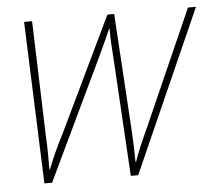

<svg xmlns="http://www.w3.org/2000/svg" viewBox="-43 -575 703 622"><g transform="rotate(-5 308.0 -263.5)"><path d="M77 0 57 -527H83L95 -156Q97 -121 97 -95Q97 -69 97 -44H99Q108 -67 119.5 -93Q131 -119 151 -158L328 -527H350L373 -156Q375 -125 376 -96.5Q377 -68 377 -44H379Q387 -67 397.5 -92Q408 -117 425 -154L590 -527H616L382 0H358L335 -389Q333 -413 332 -435Q331 -457 331 -482H330Q319 -457 309 -435Q299 -413 288 -390L102 0Z"/></g></svg>

Font: Noto Sans SemiCondensed Thin
Style: Italic
Weight: 100
Width: 4
Italic angle: -12°
Designer: Monotype Design Team
Foundry: Monotype Imaging Inc.
Version: Version 2.013; ttfautohint (v1.8.4.7-5d5b)